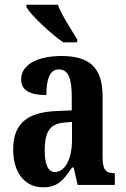

<svg xmlns="http://www.w3.org/2000/svg" viewBox="-20 -786 534 816"><path d="M249 -606H308V-619C285 -657 242 -721 226 -766H92V-756C112 -721 196 -642 249 -606ZM163 10C225 10 249 -19 286 -74H293L310 0H468V-50H465C428 -50 416 -66 416 -121V-377C416 -502 357 -548 241 -548C145 -548 70 -515 70 -448C70 -403 105 -382 177 -382C177 -450 192 -491 230 -491C272 -491 285 -449 285 -374V-317L218 -314C96 -309 36 -260 36 -152C36 -42 93 10 163 10ZM213 -55C183 -55 170 -90 170 -147C170 -222 190 -260 252 -265L286 -268V-191C286 -111 257 -55 213 -55Z"/></svg>

Font: Noto Serif Myanmar ExtraCondensed
Style: Bold
Weight: 700
Width: 2
Designer: Ben Mitchell and the Monotype Design Team
Foundry: Monotype Imaging Inc.
Version: Version 2.106